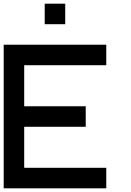

<svg xmlns="http://www.w3.org/2000/svg" viewBox="-20 -1020 707 1040"><path d="M111.1 -111.1H555.6V0H0V-777.8H555.6V-666.7H111.1V-444.4H444.4V-333.3H111.1ZM333.3 -888.9H222.2V-1000H333.3Z"/></svg>

Font: Pixeloid Sans
Style: Regular
Weight: 400
Designer: GGBotNet
Foundry: GGBotNet
Version: 0.5